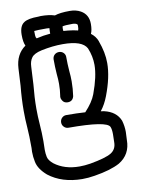

<svg xmlns="http://www.w3.org/2000/svg" viewBox="-97 -965 754 1030"><g transform="rotate(-10 280.0 -450.0)"><path d="M261 -419Q241 -419 232 -435Q226 -444 226 -454L227 -461Q232 -491 232 -525Q232 -550 229 -578Q226 -618 226 -660Q227 -675 237 -684Q247 -693 262 -693Q277 -692 286 -682.5Q295 -673 295 -660V-657Q295 -622 298 -583Q301 -554 301 -526Q301 -486 295 -446Q288 -419 261 -419ZM264 -69Q292 -69 323 -74Q408 -89 438.5 -107.5Q469 -126 469 -165L470 -208Q470 -235 464 -249Q449 -284 241 -284Q227 -284 217 -294Q207 -304 207 -318Q207 -333 217 -343Q227 -353 241 -353Q299 -353 344 -350Q388 -397 403 -438Q437 -530 437 -592Q437 -639 418 -685Q394 -731 288 -731Q232 -731 171 -718Q130 -709 116 -690Q102 -671 101 -641L96 -545Q89 -475 89 -415Q89 -372 92.5 -327.5Q96 -283 96 -236L95 -189Q95 -169 99 -150Q103 -131 127 -111Q182 -69 264 -69ZM447 -759Q472 -740 482 -713V-712Q506 -648 506 -590Q506 -514 468 -415Q452 -373 427 -341L445 -338Q510 -323 531 -271Q540 -240 540 -209L538 -165Q538 -86 473 -47Q423 -20 335 -6Q300 0 266 0Q156 -1 84 -57Q40 -95 32 -135Q26 -163 26 -191L27 -211Q27 -280 23.5 -324Q20 -368 20 -415Q20 -479 27 -550L32 -644Q36 -720 90 -758Q80 -778 80 -818Q80 -867 107 -884Q130 -899 185 -899L198 -900Q243 -900 274 -890Q303 -900 356 -900Q390 -900 415 -886Q456 -863 456 -812Q456 -778 447 -759ZM156 -786H157Q194 -795 232 -798V-811Q232 -820 233 -828L218 -829Q165 -829 150 -827Q150 -798 152 -793Q154 -790 156 -786ZM304 -800Q316 -799 329 -798Q358 -795 382 -789L383 -790Q386 -797 386 -814Q386 -818 385 -821Q377 -829 358 -829Q317 -829 304 -825Q303 -819 303 -811Q303 -807 304 -800Z"/></g></svg>

Font: Bubblez Graffiti
Style: Regular
Weight: 400
Designer: GGBotNet
Foundry: GGBotNet
Version: 1.00